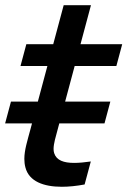

<svg xmlns="http://www.w3.org/2000/svg" viewBox="-38 -710 501 739"><path d="M190.2 -235H364.2L386.7 -319H212.7L249.4 -456H409.9L432.4 -540H271.9L312.1 -690H207.1L166.9 -540H63.4L40.9 -456H144.4L107.7 -319H4.2L-18.3 -235H85.2L79.2 -212.5C67.3 -168 55.7 -132.3 55.7 -98.4C55.7 -87.3 56.9 -76.4 59.8 -65.5C73.7 -11.7 129.9 8.9 200 8.9C227.6 8.9 257.5 5.7 287.7 0L311.5 -88.5C288 -85.1 266.4 -83 247.6 -83C207.5 -83 179.4 -92.6 170.5 -120.5C168.9 -125.5 168.2 -130.9 168.2 -136.9C168.2 -157.4 176.5 -183.8 185.5 -217.5Z"/></svg>

Font: Manrope
Style: SemiBoldItalic
Weight: 600
Italic angle: -15°
Designer: Mikhail Sharanda
Foundry: Mikhail Sharanda
Version: Version 4.502;hotconv 1.0.109;makeotfexe 2.5.65596